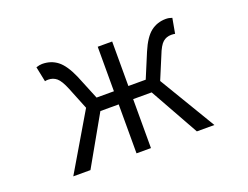

<svg xmlns="http://www.w3.org/2000/svg" viewBox="-90 -734 1180 914"><g transform="rotate(-20 500.0 -277.0)"><path d="M686.5 -285.2 857.4 0H768.6L629.9 -248H536.1V0H462.9V-248H370.1L229.5 0H142.6L311.5 -286.1L266.6 -397.5Q248 -443.4 230 -458.5Q211.9 -473.6 187.5 -473.6Q177.7 -473.6 170.9 -471.7L155.3 -547.9Q172.9 -553.7 185.5 -553.7Q230.5 -553.7 263.2 -528.3Q295.9 -502.9 324.2 -438.5L375 -314.5H462.9V-540H536.1V-314.5H624L675.8 -438.5Q703.1 -502.9 735.8 -528.3Q768.6 -553.7 812.5 -553.7Q828.1 -553.7 843.8 -547.9L830.1 -471.7Q823.2 -473.6 810.5 -473.6Q786.1 -473.6 768.6 -458.5Q751 -443.4 733.4 -397.5Z"/></g></svg>

Font: GenEi Gothic M SemiLight
Style: Regular
Weight: 350
Designer: o_tamon (Modified); [Source Han Sans]
Ryoko NISHIZUKA  (kana & ideographs); Paul D. Hunt (Latin, Greek & Cyrillic); Wenl
Version: Version 1.1a;Original Version 1.004